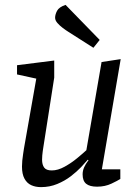

<svg xmlns="http://www.w3.org/2000/svg" viewBox="-20 -753 563 779"><path d="M146.4 6.2Q123.8 6.2 106.6 -1.8Q89.3 -9.7 79.3 -28.2Q69.2 -46.6 69.2 -77.1Q69.2 -88.3 70.4 -101.5Q71.5 -114.6 73.7 -127.4Q75.8 -140.1 77 -149.3L127.2 -434L49.1 -451V-488.4L200 -507.4V-438.1L155.8 -155.3Q154.8 -148.9 153.5 -140Q152.2 -131.1 151.5 -122.4Q150.7 -113.8 150.7 -105.2Q150.7 -84.8 159.2 -73.2Q167.7 -61.5 190 -61.5Q214.9 -61.5 242.3 -76.7Q269.7 -91.9 293.6 -111.7Q317.5 -131.5 330.4 -143.6L392.1 -501.3L469.7 -513.1L393.3 -66H468.2V-26.9Q458.3 -20.4 432.3 -8Q406.3 4.4 373.9 4.4Q344 4.4 329.6 -7.4Q315.2 -19.1 315.2 -45.7Q315.2 -59.7 321 -73.4Q326.8 -87 339.1 -103L336.1 -105Q326.9 -93.9 309.3 -75.2Q291.6 -56.6 267.2 -37.8Q242.8 -19.1 212.2 -6.5Q181.5 6.2 146.4 6.2ZM359 -559.1 257.8 -623.6Q247.3 -630.1 234.7 -639.6Q222.2 -649.1 212.9 -659.7Q203.6 -670.4 203.6 -681.1Q203.6 -694 211.5 -709.1Q219.4 -724.2 246 -733.2L384.5 -591Z"/></svg>

Font: Faustina Light
Style: Italic
Weight: 300
Italic angle: -8°
Designer: Alfonso Garcia
Foundry: http://www.omnibus-type.com
Version: Version 1.200